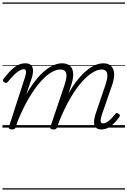

<svg xmlns="http://www.w3.org/2000/svg" viewBox="-20 -1030 1029 1550"><path d="M76 15Q64 15 56.5 10Q49 5 52 -6L182 -407Q192 -439 190 -455Q188 -471 171 -471Q155 -471 134.5 -458.5Q114 -446 91.5 -423.5Q69 -401 44 -370Q37 -361 30.5 -360.5Q24 -360 14 -366Q3 -374 4 -382Q5 -390 10 -396Q35 -428 62.5 -456.5Q90 -485 120.5 -502Q151 -519 183 -519Q208 -519 222.5 -510Q237 -501 242.5 -484.5Q248 -468 246 -445.5Q244 -423 235 -396L192 -267Q231 -336 269.5 -384Q308 -432 345.5 -462Q383 -492 417 -505.5Q451 -519 480 -519Q520 -519 543.5 -499.5Q567 -480 570.5 -440.5Q574 -401 554 -340L442 -4Q438 6 432 10.5Q426 15 411 15Q399 15 391 10Q383 5 387 -6L501 -344Q515 -386 516.5 -413.5Q518 -441 506 -455Q494 -469 466 -469Q435 -469 395.5 -446.5Q356 -424 311 -374.5Q266 -325 218 -246Q170 -167 123 -53L107 -4Q104 6 97.5 10.5Q91 15 76 15ZM799 15Q775 15 760.5 5Q746 -5 741.5 -22.5Q737 -40 740.5 -64Q744 -88 754 -117L831 -344Q845 -386 846.5 -413.5Q848 -441 836.5 -455Q825 -469 799 -469Q769 -469 729 -445.5Q689 -422 643.5 -372Q598 -322 550 -241Q502 -160 455 -44H431Q471 -162 519 -251Q567 -340 618.5 -400Q670 -460 719.5 -489.5Q769 -519 813 -519Q851 -519 874 -499.5Q897 -480 901 -440.5Q905 -401 884 -340L802 -103Q794 -78 792.5 -63Q791 -48 795.5 -41Q800 -34 810 -34Q828 -34 846 -45.5Q864 -57 880.5 -75Q897 -93 910 -109Q917 -117 922.5 -118Q928 -119 935 -113Q946 -106 947.5 -99.5Q949 -93 944 -86Q932 -69 910.5 -45Q889 -21 860.5 -3Q832 15 799 15ZM0 490H989V500H0ZM0 -20H989V0H0ZM0 -505H989V-500H0ZM0 -1010H989V-1000H0Z"/></svg>

Font: Playwrite US Trad Guides
Style: Regular
Weight: 400
Designer: Veronika Burian, José Scaglione
Foundry: TypeTogether
Version: Version 1.003